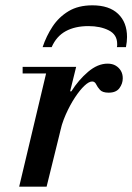

<svg xmlns="http://www.w3.org/2000/svg" viewBox="-20 -701 497 721"><path d="M52 0 159 -450H266L155 0ZM65 -425V-450H254V-425ZM203 -195 241 -358H248Q275 -401 311 -431.5Q347 -462 384 -462Q402 -462 414.5 -454.5Q427 -447 434 -435Q441 -423 441 -407Q441 -387 428.5 -370Q416 -353 388 -353Q365 -353 355.5 -363.5Q346 -374 341 -384.5Q336 -395 326 -395Q314 -395 297 -379Q280 -363 261.5 -335Q243 -307 227 -271Q211 -235 203 -195ZM140 -524Q154 -566 177.5 -601.5Q201 -637 237.5 -659Q274 -681 327 -681Q390 -681 423.5 -649Q457 -617 457 -562Q457 -554 456 -544Q455 -534 453 -524H419Q420 -527 420 -530Q420 -533 420 -536Q420 -571 388.5 -587Q357 -603 312 -603Q262 -603 227 -584Q192 -565 174 -524Z"/></svg>

Font: Libre Bodoni
Style: Italic
Weight: 400
Italic angle: -13°
Designer: Pablo Impallari, Rodrigo Fuenzalida
Foundry: Impallari Type
Version: Version 2.005;gftools[0.9.23]